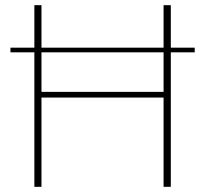

<svg xmlns="http://www.w3.org/2000/svg" viewBox="-20 -723 794 743"><path d="M613 -520.5H140.5V-367.5H613ZM733.5 -520.5H641V0H613V-345.5H140.5V0H113V-520.5H20.5V-538.5H113V-703H140.5V-538.5H613V-703H641V-538.5H733.5Z"/></svg>

Font: Lato 2
Style: Regular
Weight: 200
Designer: Lukasz Dziedzic with Adam Twardoch and Botio Nikoltchev
Foundry: tyPoland Lukasz Dziedzic
Version: Version 2.015; 2015-08-06; http://www.latofonts.com/